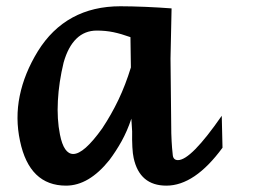

<svg xmlns="http://www.w3.org/2000/svg" viewBox="-20 -581 815 613"><path d="M399.4 -202.1Q386.2 -162.6 368.2 -130.1Q350.1 -97.7 329.1 -69.8Q263.7 11.7 190.9 11.7Q73.7 11.7 43.9 -130.9Q28.3 -203.6 43 -275.1Q57.6 -346.7 100.6 -417Q145 -488.8 211.2 -524.9Q277.3 -561 364.3 -561Q381.3 -561 402.1 -560.5Q422.9 -560.1 444.6 -559.1Q466.3 -558.1 487.8 -556.9Q509.3 -555.7 527.8 -554.2L524.4 -394V-395L526.9 -155.3Q527.8 -127.4 529.3 -109.6Q530.8 -91.8 531.7 -85Q533.7 -69.8 548.3 -69.8Q589.8 -69.8 688 -211.4L690.4 -109.4Q601.6 11.7 511.2 11.7Q425.8 11.7 406.7 -76.7Q403.8 -89.4 402.6 -111.3Q401.4 -133.3 401.9 -161.1ZM396.5 -462.4Q366.7 -473.1 341.8 -478.3Q316.9 -483.4 289.1 -483.4Q250.5 -483.4 223.9 -457.5Q197.3 -431.6 183.1 -381.3Q168 -318.8 164.8 -259.5Q161.6 -200.2 171.4 -151.4Q183.6 -89.4 213.9 -89.4Q248 -89.4 306.2 -170.9Q335.4 -214.8 358.2 -262.5Q380.9 -310.1 397.9 -365.7Z"/></svg>

Font: IranNastaliq
Style: Regular
Weight: 400
Designer: Hossein Zahedi
Version: Version 1.5